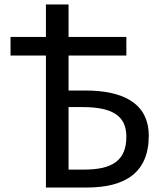

<svg xmlns="http://www.w3.org/2000/svg" viewBox="-20 -837 740 857"><path d="M361 -433H286V-589H544V-672H286V-817H185V-672H27V-589H185V0H368C538 0 644 -66 644 -231C644 -377 528 -433 361 -433ZM355 -80H286V-359H348C482 -359 544 -320 544 -227C544 -121 482 -80 355 -80Z"/></svg>

Font: Kawkab Mono Light
Style: Bold
Weight: 400
Monospace: yes
Designer: Abdullah Arif
Foundry: Abdullah Arif
Version: Version 1.000;PS 000.500;hotconv 1.0.88;makeotf.lib2.5.64775